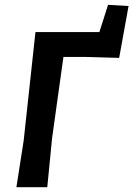

<svg xmlns="http://www.w3.org/2000/svg" viewBox="-20 -776 553 796"><path d="M48 0 78 -192 127 -643H392L428 -756L513 -751L474 -536L335 -540H243L196 -204L176 0Z"/></svg>

Font: Alegreya Sans
Style: Bold Italic
Weight: 700
Italic angle: -7°
Designer: Juan Pablo del Peral
Foundry: Huerta Tipografica
Version: Version 2.007